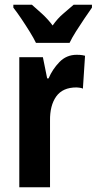

<svg xmlns="http://www.w3.org/2000/svg" viewBox="-20 -786 406 806"><path d="M302 -556Q308 -556 316.5 -555.5Q325 -555 337 -552L328 -414Q322 -417 312.5 -418Q303 -419 301 -419Q243 -419 216 -381Q189 -343 190 -279V0H61V-546H160L178 -457H184Q200 -495 229.5 -525.5Q259 -556 302 -556ZM131 -606Q122 -625 105 -652.5Q88 -680 69.5 -707.5Q51 -735 36 -754V-766H114Q130 -752 155 -729.5Q180 -707 201 -679Q222 -709 246 -729Q270 -749 289 -766H366V-754Q352 -734 334 -707.5Q316 -681 299 -654Q282 -627 272 -606Z"/></svg>

Font: Noto Sans Gujarati ExtraCondensed
Style: Bold
Weight: 700
Width: 2
Designer: Jelle Bosma - Monotype Design Team, Universal Thirst
Foundry: Monotype Imaging Inc.
Version: Version 2.106; ttfautohint (v1.8.4.7-5d5b)